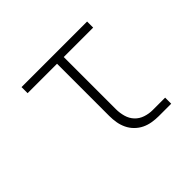

<svg xmlns="http://www.w3.org/2000/svg" viewBox="-124 -684 849 849"><g transform="rotate(-45 300.0 -260.0)"><path d="M433 0Q413 0 392 -3.5Q371 -7 352.5 -16Q334 -25 319 -40Q304 -55 295 -74Q286 -93 282.5 -113.5Q279 -134 279 -155V-482H95V-520H505V-482H321V-155Q321 -132 327.5 -109Q334 -86 349.5 -69.5Q365 -53 387.5 -45.5Q410 -38 433 -38H511V0Z"/></g></svg>

Font: Iosevka SS04 XLt Ex
Style: Regular
Weight: 200
Width: 7
Monospace: yes
Designer: Belleve Invis
Foundry: Belleve Invis
Version: Version 19.0.0; ttfautohint (v1.8.4)